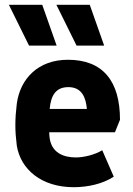

<svg xmlns="http://www.w3.org/2000/svg" viewBox="-20 -770 556 800"><path d="M287 10C346 10 409 -4 454 -34L406 -144C375 -125 329 -114 296 -114C245 -114 192 -133 186 -202C186 -208 185 -213 185 -219H459L480 -271C480 -433 408 -521 263 -521C139 -521 64 -442 50 -338C46 -305 44 -277 44 -249C44 -221 46 -195 50 -163C66 -64 153 10 287 10ZM216 -580 156 -750H17L101 -580ZM414 -580 354 -750H215L299 -580ZM187 -316C192 -373 213 -407 265 -407C322 -407 338 -362 342 -316Z"/></svg>

Font: Finlandica
Style: Bold
Weight: 700
Designer: Niklas Ekholm, Juho Hiilivirta, Jaakko Suomalainen
Foundry: Helsinki Type Studio
Version: Version 2.000;Glyphs 3.2 (3202)